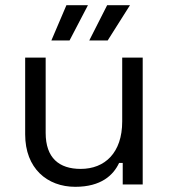

<svg xmlns="http://www.w3.org/2000/svg" viewBox="-20 -711 652 740"><path d="M270 9C370 9 417 -36 439 -83H453V0H530V-489H451V-243C451 -122 384 -60 291 -60C208 -60 156 -102 156 -199V-489H77V-193C77 -62 162 9 270 9ZM178 -555H248L319 -691H236ZM324 -555H395L481 -691H393Z"/></svg>

Font: Meta Space
Style: Regular
Weight: 400
Designer: Meta Pool / Florian Karsten
Foundry: Meta Pool / Florian Karsten
Version: Version 2.000;Glyphs 3.1.1 (3137)